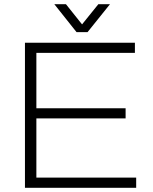

<svg xmlns="http://www.w3.org/2000/svg" viewBox="-20 -888 722 908"><path d="M98 0V-686H618V-638H152V-376H574V-328H152V-48H624V0ZM237 -868H292L383 -754H353L445 -868H500L394 -736H342Z"/></svg>

Font: Archivo SemiBold Thin
Style: Regular
Weight: 250
Version: Version 2.001